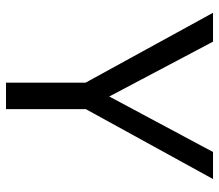

<svg xmlns="http://www.w3.org/2000/svg" viewBox="-66 -680 746 655"><g transform="rotate(90 307.5 -353.0)"><path d="M591.3 -706.2 352.8 -272.3V0H262.6V-271.3L24.1 -706.2H122.6L309.7 -352.3L499 -706.2Z"/></g></svg>

Font: Fira Code Fixed
Style: Regular
Weight: 400
Monospace: yes
Designer: Carrois Corporate, Edenspiekermann AG, Nikita Prokopov
Foundry: Carrois Corporate, Edenspiekermann AG, Nikita Prokopov
Version: Version 5.002